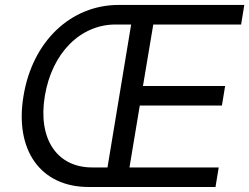

<svg xmlns="http://www.w3.org/2000/svg" viewBox="-20 -747 996 767"><path d="M333.8 0H840.9L853.7 -78.1H497.2L538.4 -325.3H866.5L879.3 -403.4H551.1L592.3 -649.1H943.2L956 -727.3H454.5C263.1 -727.3 109.7 -582.4 73.9 -363.6C37.6 -146.3 142.8 0 333.8 0ZM159.1 -363.6C187.5 -535.5 301.1 -649.1 441.8 -649.1H503.9L409.4 -78.1H348C206.7 -78.1 130.7 -193.2 159.1 -363.6Z"/></svg>

Font: Margiela Sans
Style: Italic
Weight: 400
Italic angle: -9.39999°
Designer: Stefan Endress, Andreas Faust
Version: Version 1.100;FEAKit 1.0